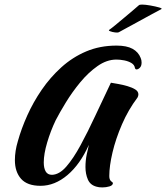

<svg xmlns="http://www.w3.org/2000/svg" viewBox="-20 -806 726 838"><path d="M427 12Q411 12 402 9Q374 2 363.5 -22.5Q353 -47 353 -77Q353 -105 358.5 -132Q364 -159 368 -174Q330 -89 274.5 -42Q219 5 157 5Q99 5 72 -25.5Q45 -56 45 -107Q45 -147 58 -190Q73 -244 99 -302Q125 -360 162 -414Q199 -468 247.5 -512Q296 -556 356 -581.5Q416 -607 489 -607Q533 -607 558.5 -593Q584 -579 594 -553Q598 -544 598 -533Q598 -518 590.5 -510.5Q583 -503 576 -503Q571 -503 569 -509Q567 -523 553.5 -531Q540 -539 522 -542.5Q504 -546 488 -546Q446 -546 405.5 -517.5Q365 -489 330 -446.5Q295 -404 267.5 -359Q240 -314 223 -281Q201 -235 186 -184.5Q171 -134 171 -97Q171 -72 179.5 -57.5Q188 -43 207 -43Q239 -44 269.5 -79Q300 -114 331.5 -172Q363 -230 396 -301Q429 -372 464 -445Q476 -443 496 -439.5Q516 -436 536.5 -430Q557 -424 570.5 -415.5Q584 -407 584 -394Q584 -387 580 -380Q540 -327 512.5 -263.5Q485 -200 471 -140.5Q457 -81 457 -38Q457 -23 463.5 -16.5Q470 -10 473 -8Q473 3 458 7.5Q443 12 427 12ZM498 -665Q494 -663 482 -664.5Q470 -666 461 -669.5Q452 -673 457 -676Q466 -682 484 -697Q502 -712 522.5 -729Q543 -746 560.5 -761Q578 -776 586 -783Q589 -786 600 -786Q614 -786 636.5 -782Q659 -778 674.5 -773.5Q690 -769 684 -766Q672 -760 644.5 -745Q617 -730 586 -713Q555 -696 530 -682.5Q505 -669 498 -665Z"/></svg>

Font: Praise
Style: Regular
Weight: 400
Designer: Robert E. Leuschke
Foundry: Robert E. Leuschke
Version: Version 1.100; ttfautohint (v1.8.3)